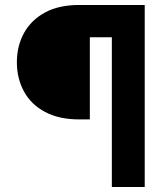

<svg xmlns="http://www.w3.org/2000/svg" viewBox="-20 -747 653 767"><path d="M469.2 -727.1V-598.1H338.9V-270H296.4Q215.3 -270 160.2 -299.8Q104.5 -329.1 76.2 -380.9Q47.4 -433.1 47.4 -498.5Q47.4 -563.5 76.2 -615.7Q104.5 -667 160.2 -697.3Q215.3 -727.1 296.4 -727.1ZM558.1 0H426.8V-727.1H558.1Z"/></svg>

Font: My Font
Style: Regular
Weight: 500
Designer: Rasmus Andersson
Foundry: rsms
Version: Version 0.001